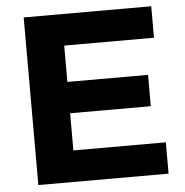

<svg xmlns="http://www.w3.org/2000/svg" viewBox="-51 -749 770 799"><g transform="rotate(-5 334.0 -350.0)"><path d="M77.1 -700.2H609.9V-568.8H234.9V-417H571.8V-286.1H234.9V-130.9H621.1V0H77.1Z"/></g></svg>

Font: Montserrat arm SemiBold
Style: Regular
Weight: 600
Designer: Julieta Ulanovsky
Foundry: Julieta Ulanovsky
Version: Version 6.000;PS 006.000;hotconv 1.0.88;makeotf.lib2.5.64775